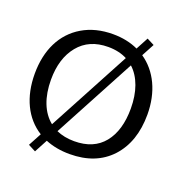

<svg xmlns="http://www.w3.org/2000/svg" viewBox="-144 -904 1082 1105"><g transform="rotate(20 397.0 -352.0)"><path d="M378.9 10.7C485.8 10.7 569.8 -22.5 630.9 -88.4C691.9 -154.8 722.7 -244.1 722.7 -356C722.7 -493.7 669.4 -604.5 577.6 -667L619.1 -744.6L574.2 -767.6L533.7 -691.9C488.8 -712.9 436.5 -723.6 379.9 -723.6C308.1 -723.6 246.1 -708 193.4 -676.8C87.9 -614.7 32.7 -501 32.7 -356C32.7 -211.9 86.9 -100.6 184.6 -39.6L141.6 40.5L187 64L230 -16.6C274.4 1.5 323.7 10.7 378.9 10.7ZM536.6 -589.8C591.8 -539.6 621.1 -457.5 621.1 -356C621.1 -266.6 600.6 -195.8 559.1 -144.5C517.6 -93.3 457.5 -67.9 377.9 -67.9C337.4 -67.9 300.8 -75.2 269 -89.4ZM494.6 -619.1 225.6 -116.2C164.6 -165 132.3 -248.5 132.3 -356C132.3 -442.9 153.8 -512.7 196.8 -565.4C240.2 -618.7 300.8 -645 378.9 -645C423.8 -645 462.9 -635.7 494.6 -619.1Z"/></g></svg>

Font: Ride
Style: Regular
Weight: 400
Version: Version 3.000